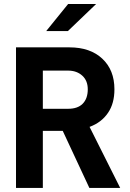

<svg xmlns="http://www.w3.org/2000/svg" viewBox="-20 -923 640 943"><path d="M288.1 -280.3H190.4V0H58.6V-690.4H321.3Q422.9 -690.4 482.4 -634.8Q542 -579.1 542 -484.4Q542 -415 510.7 -369.1Q478.5 -321.3 419.9 -299.8L570.3 0H418.9ZM190.4 -388.7H314.5Q361.3 -388.7 385.7 -413.1Q411.1 -438.5 411.1 -484.4Q411.1 -526.4 384.8 -550.8Q357.4 -576.2 314.5 -576.2H190.4ZM314.5 -903.3H452.1L313.5 -770.5H207Z"/></svg>

Font: Dinish
Style: Bold
Weight: 700
Designer: Bert Driehuis
Foundry: Playbeing
Version: Version 3.006; git-39231f3c-release